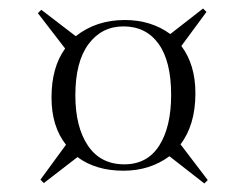

<svg xmlns="http://www.w3.org/2000/svg" viewBox="-20 -543 561 451"><path d="M101 -314Q101 -385 133 -429L69 -512L77 -520L158 -458Q206 -496 273 -496Q335 -496 380 -463L457 -523L465 -515L406 -435Q439 -391 439 -324Q439 -286 430 -256Q421 -226 404 -204L468 -120L460 -112L378 -176Q332 -142 270 -142Q205 -142 162 -174L83 -113L75 -121L135 -203Q101 -246 101 -314ZM157 -319Q157 -245 186.5 -201Q216 -157 272 -157Q326 -157 354 -201Q382 -245 382 -320Q382 -399 352.5 -440Q323 -481 270 -481Q219 -481 188 -439.5Q157 -398 157 -319Z"/></svg>

Font: Literata 72pt Light
Style: Italic
Weight: 300
Italic angle: -2°
Designer: Latin by Veronika Burian and Jose Scaglione. Greek by Irene Vlachou. Cyrillic by Vera Evstafieva
Foundry: TypeTogether
Version: Version 3.002